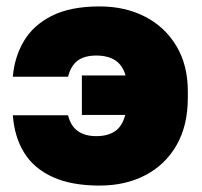

<svg xmlns="http://www.w3.org/2000/svg" viewBox="-20 -564 628 598"><path d="M290 14Q203 14 144.5 -12.5Q86 -39 55.5 -88Q25 -137 20 -205H192Q200 -172 222 -156Q244 -140 280 -140Q316 -140 338.5 -155.5Q361 -171 370 -206H235V-329H371Q362 -361 339 -376Q316 -391 280 -391Q242 -391 221 -374.5Q200 -358 192 -325H20Q25 -386 54 -435.5Q83 -485 141 -514.5Q199 -544 290 -544Q370 -544 432 -512Q494 -480 529.5 -420.5Q565 -361 565 -280V-260Q565 -173 530 -112Q495 -51 433 -18.5Q371 14 290 14Z"/></svg>

Font: Golos Text ExtraBold
Style: Regular
Weight: 800
Designer: A.Korolkova, Vitaly Kuzmin
Foundry: ParaType Ltd
Version: Version 2.004